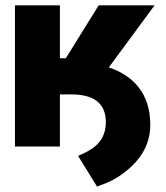

<svg xmlns="http://www.w3.org/2000/svg" viewBox="-20 -548 620 718"><path d="M36 0H204V-195H245C328 -195 376 -165 376 -89C374 -25 338 6 285 29L272 35L343 150L352 146C385 135 413 121 437 103C491 64 542 6 542 -81C542 -198 479 -265 387 -296L558 -528H349L226 -330H204V-528H36Z"/></svg>

Font: Asimov Pro
Style: Ult
Weight: 900
Designer: Google
Version: Version 2.000980; 2014